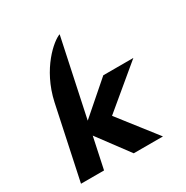

<svg xmlns="http://www.w3.org/2000/svg" viewBox="-188 -1014 1118 1155"><g transform="rotate(-30 370.5 -436.5)"><path d="M487.3 -513 269.7 -323.4 383.4 -858.2C335.5 -842.2 197.2 -727.2 151.9 -518.5L44.9 -15H205L250.8 -230.6L411.2 -15H614.2L410.9 -275.5L696.1 -513Z"/></g></svg>

Font: Hussar Nova
Style: RgIta
Weight: 700
Foundry: Cannot Into Space Fonts
Version: Version 0.99